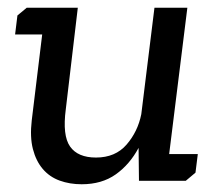

<svg xmlns="http://www.w3.org/2000/svg" viewBox="-20 -467 568 496"><path d="M491 -69 485 -21 460 0H339L338 -85Q315 -42 279 -16.5Q243 9 191 9Q160 9 134 -0.5Q108 -10 90.5 -30.5Q73 -51 65 -82Q57 -113 62 -156L89 -378H19L25 -427L49 -447H181L150 -185Q141 -117 161 -88.5Q181 -60 228 -60Q278 -60 307 -93.5Q336 -127 345 -172L379 -447H464L417 -69Z"/></svg>

Font: Zilla Slab Medium
Style: Regular
Weight: 500
Designer: Typotheque.com
Foundry: Typotheque type foundry
Version: Version 1.1; 2017